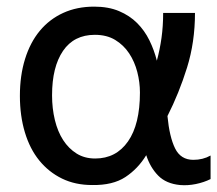

<svg xmlns="http://www.w3.org/2000/svg" viewBox="-20 -550 655 579"><path d="M568 -511Q568 -423 544 -346Q520 -269 485 -200Q491 -137 508 -102.5Q525 -68 563 -68Q592 -68 615 -81V-10Q595 0 570.5 5Q546 10 523 8Q481 4 457 -20.5Q433 -45 421 -82Q396 -41 358 -16Q320 9 258 8Q207 8 167 -11.5Q127 -31 98.5 -66Q70 -101 55 -151Q40 -201 40 -261Q40 -322 55.5 -372Q71 -422 100 -457Q129 -492 170.5 -511Q212 -530 264 -530Q307 -530 339 -516.5Q371 -503 393.5 -480.5Q416 -458 430.5 -428.5Q445 -399 453 -367Q462 -400 467 -435.5Q472 -471 472 -511ZM137 -262Q137 -223 145.5 -188Q154 -153 170.5 -127.5Q187 -102 211 -87Q235 -72 267 -72Q330 -72 366 -123.5Q402 -175 402 -271Q402 -302 394 -333Q386 -364 369.5 -389Q353 -414 327.5 -429.5Q302 -445 266 -445Q203 -445 170 -396.5Q137 -348 137 -263Z"/></svg>

Font: BM YEONSUNG
Style: Regular
Weight: 400
Designer: Bongjin Kim; Myungsoo Han; Jaehyun Keum; Jihee Min; Dokyung Lee; Chorong Kim; Jooyeon Kang; Sang-a Kim;
Foundry: Sandoll Communications Inc.
Version: Version 1.000;PS 1;hotconv 16.6.51;makeotf.lib2.5.65220